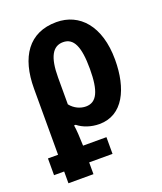

<svg xmlns="http://www.w3.org/2000/svg" viewBox="-145 -648 826 981"><g transform="rotate(-20 267.5 -157.5)"><path d="M56 240H192V176H319V85H192C191 40 188 -7 184 -28H193C221 -5 264 10 309 10C438 10 496 -116 496 -272C496 -457 404 -555 279 -555C129 -555 56 -446 56 -274V85H1V176H56ZM275 -98C245 -98 213 -112 191 -140V-286C191 -397 220 -447 276 -447C334 -447 359 -393 359 -272C359 -152 334 -98 275 -98Z"/></g></svg>

Font: Noto Sans Display SemiCondensed
Style: Bold
Weight: 700
Width: 4
Designer: Monotype Design Team
Foundry: Monotype Imaging Inc.
Version: Version 1.900